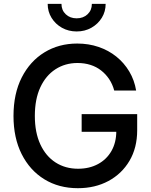

<svg xmlns="http://www.w3.org/2000/svg" viewBox="-20 -963 783 993"><path d="M382.8 10.3Q284.2 10.3 209.2 -35.9Q134.3 -82 92 -166Q49.8 -250 49.8 -363.3Q49.8 -478.5 92.5 -562.5Q135.3 -646.5 209.7 -692.1Q284.2 -737.8 379.4 -737.8Q438.5 -737.8 490 -720.2Q541.5 -702.6 581.8 -670.2Q622.1 -637.7 648.7 -593Q675.3 -548.3 684.1 -494.6H570.8Q562 -527.3 544.7 -553.5Q527.3 -579.6 502.9 -598.6Q478.5 -617.7 447.8 -627.4Q417 -637.2 380.9 -637.2Q316.9 -637.2 266.8 -604.7Q216.8 -572.3 188.5 -511.2Q160.2 -450.2 160.2 -363.3Q160.2 -277.8 188.5 -216.6Q216.8 -155.3 267.3 -122.8Q317.9 -90.3 383.8 -90.3Q441.9 -90.3 486.6 -114.3Q531.2 -138.2 556.4 -182.1Q581.5 -226.1 581.5 -285.2L610.8 -281.2H402.3V-372.6H689.5V-289.1Q689.5 -198.7 649.7 -131.3Q609.9 -64 540.8 -26.9Q471.7 10.3 382.8 10.3ZM376.5 -800.3Q334.5 -800.3 300.5 -819.3Q266.6 -838.4 246.6 -870.8Q226.6 -903.3 226.6 -942.9H297.9Q297.9 -910.2 320.1 -889.2Q342.3 -868.2 376.5 -868.2Q410.6 -868.2 432.9 -889.2Q455.1 -910.2 455.1 -942.9H526.4Q526.4 -903.3 506.6 -871.1Q486.8 -838.9 452.9 -819.6Q418.9 -800.3 376.5 -800.3Z"/></svg>

Font: Inter 20pt Medium
Style: Regular
Weight: 500
Version: Version 4.001;git-66647c0bb